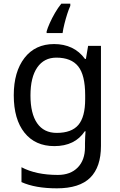

<svg xmlns="http://www.w3.org/2000/svg" viewBox="-20 -786 655 1046"><path d="M275 -546Q328 -546 370.5 -526Q413 -506 443 -465H448L460 -536H530V9Q530 124 471.5 182Q413 240 290 240Q172 240 97 206V125Q176 167 295 167Q364 167 403.5 126.5Q443 86 443 16V-5Q443 -17 444 -39.5Q445 -62 446 -71H442Q388 10 276 10Q172 10 113.5 -63Q55 -136 55 -267Q55 -395 113.5 -470.5Q172 -546 275 -546ZM287 -472Q220 -472 183 -418.5Q146 -365 146 -266Q146 -167 182.5 -114.5Q219 -62 289 -62Q370 -62 407 -105.5Q444 -149 444 -246V-267Q444 -377 406 -424.5Q368 -472 287 -472ZM363 -754Q355 -737 346.5 -710.5Q338 -684 331 -656Q324 -628 321 -606H234V-615Q239 -633 251 -660Q263 -687 279.5 -715.5Q296 -744 314 -766H363Z"/></svg>

Font: Noto Sans Tagalog
Style: Regular
Weight: 400
Designer: Monotype Design Team
Foundry: Monotype Imaging Inc.
Version: Version 2.001; ttfautohint (v1.8.4.7-5d5b)